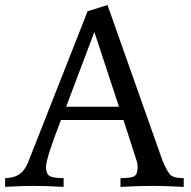

<svg xmlns="http://www.w3.org/2000/svg" viewBox="-40 -730 745 750"><path d="M677.7 0Q601.1 -3.9 557.1 -3.9Q502.4 -3.9 430.7 0V-34.2Q473.1 -34.2 485.4 -42.2Q497.6 -50.3 497.6 -77.1Q497.6 -91.8 490.2 -112.8L442.4 -261.2H198.2Q139.6 -111.3 139.6 -77.1Q139.6 -53.2 152.1 -43.7Q164.6 -34.2 208.5 -34.2V0Q138.7 -3.9 88.9 -3.9Q48.8 -3.9 -20 0V-34.2Q13.7 -35.2 33.7 -47.9Q53.7 -60.5 67.9 -91.3L302.2 -686L379.9 -710.4L595.2 -101.6Q611.8 -62.5 624.3 -48.3Q636.7 -34.2 677.7 -34.2ZM424.8 -313 328.6 -605 218.3 -313Z"/></svg>

Font: Kelvinch
Style: Regular
Weight: 400
Designer: Paul James MIller
Foundry: High-Logic / Made with FontCreator
Version: Version 3.30 September 23, 2016